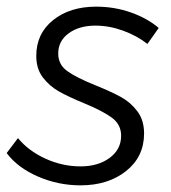

<svg xmlns="http://www.w3.org/2000/svg" viewBox="-29 -550 513 577"><path d="M-9 -90 25 -135Q56 -97 107 -73.5Q158 -50 213 -50Q266 -50 300.5 -75.5Q335 -101 335 -142Q335 -176 307 -196.5Q279 -217 223 -240Q177 -259 148.5 -275Q120 -291 100 -317Q80 -343 80 -382Q80 -449 130.5 -489.5Q181 -530 260 -530Q315 -530 364.5 -512.5Q414 -495 448 -466L414 -418Q382 -443 340.5 -458Q299 -473 258 -473Q209 -473 177.5 -450Q146 -427 146 -389Q146 -356 173 -336.5Q200 -317 257 -294Q304 -275 333.5 -259Q363 -243 383.5 -216Q404 -189 404 -149Q404 -79 350 -36Q296 7 213 7Q146 7 85 -19.5Q24 -46 -9 -90Z"/></svg>

Font: Gontserrat Light
Style: Italic
Weight: 300
Italic angle: -11.3°
Designer: Julieta Ulanovsky
Foundry: Julieta Ulanovsky
Version: Version 6.001